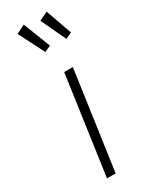

<svg xmlns="http://www.w3.org/2000/svg" viewBox="-211 -844 686 883"><g transform="rotate(-30 132.5 -402.0)"><path d="M192 -522 118 0H72L146 -522ZM94 -804 150 -660 117 -645 48 -781ZM215 -803 264 -664 231 -649 169 -781Z"/></g></svg>

Font: Fira Sans ExtraLight
Style: Italic
Weight: 275
Italic angle: -8°
Designer: Carrois Corporate & Edenspiekermann AG
Foundry: Carrois Corporate GbR & Edenspiekermann AG
Version: Version 4.203